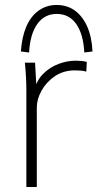

<svg xmlns="http://www.w3.org/2000/svg" viewBox="-20 -752 392 772"><path d="M86 0V-386Q86 -414 84.5 -443Q83 -472 80 -500H121L127 -391L118 -390Q128 -430 154.5 -456Q181 -482 215.5 -495Q250 -508 284 -508Q296 -508 307.5 -507Q319 -506 329 -503L327 -464Q317 -467 305.5 -468Q294 -469 281 -469Q235 -469 200.5 -445.5Q166 -422 147 -387.5Q128 -353 128 -320V0ZM97 -541 64 -545Q68 -604 86 -645.5Q104 -687 135.5 -709.5Q167 -732 208 -732Q250 -732 281 -709.5Q312 -687 330.5 -645.5Q349 -604 352 -545L319 -541Q315 -615 286.5 -655.5Q258 -696 208 -696Q159 -696 130 -655.5Q101 -615 97 -541Z"/></svg>

Font: Mulish ExtraLight
Style: Regular
Weight: 200
Designer: Vernon Adams
Foundry: Vernon Adams
Version: Version 3.603